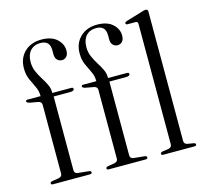

<svg xmlns="http://www.w3.org/2000/svg" viewBox="-105 -850 1044 970"><g transform="rotate(-15 417.0 -365.0)"><path d="M174 -42Q174 -24.5 192.5 -22.5L248 -17Q260 -16 260 -8Q260 0 248.5 0H56Q46 0 46 -7.5Q46 -14.5 57 -16.5L91 -22Q109.5 -26 109.5 -41V-401.5Q109.5 -416.5 93.5 -420.5L47.5 -429Q33 -433 33 -439.5Q33 -446.5 42.5 -446.5H110.5V-450Q110.5 -474.5 99.2 -497Q88 -519.5 76.8 -544.8Q65.5 -570 65.5 -603.5Q65.5 -656 99.2 -688.8Q133 -721.5 188 -721.5Q240 -721.5 268.2 -695.8Q296.5 -670 296.5 -636Q296.5 -615.5 287 -604.8Q277.5 -594 262.5 -594Q247.5 -594 237.8 -604.5Q228 -615 228 -633.5V-656Q228 -706 178 -706Q144.5 -705.5 125.5 -684.2Q106.5 -663 106.5 -625Q106.5 -598.5 116.2 -576Q126 -553.5 139 -533Q152 -512.5 162 -492.2Q172 -472 172 -450.5V-446.5H270.5Q281.5 -446.5 281.5 -439Q281.5 -427.5 260 -427.5H174ZM465.5 -42Q465.5 -24.5 484 -22.5L539.5 -17Q551.5 -16 551.5 -8Q551.5 0 540 0H347.5Q337.5 0 337.5 -7.5Q337.5 -14.5 348.5 -16.5L382.5 -22Q401 -26 401 -41V-401.5Q401 -416.5 385 -420.5L339 -429Q324.5 -433 324.5 -439.5Q324.5 -446.5 334 -446.5H402V-450Q402 -474.5 390.8 -497Q379.5 -519.5 368.2 -544.8Q357 -570 357 -603.5Q357 -656 390.8 -688.8Q424.5 -721.5 479.5 -721.5Q531.5 -721.5 559.8 -695.8Q588 -670 588 -636Q588 -615.5 578.5 -604.8Q569 -594 554 -594Q539 -594 529.2 -604.5Q519.5 -615 519.5 -633.5V-656Q519.5 -706 469.5 -706Q436 -705.5 417 -684.2Q398 -663 398 -625Q398 -598.5 407.8 -576Q417.5 -553.5 430.5 -533Q443.5 -512.5 453.5 -492.2Q463.5 -472 463.5 -450.5V-446.5H562Q573 -446.5 573 -439Q573 -427.5 551.5 -427.5H465.5ZM747.5 -718V-42Q747.5 -25 765 -21.5L795.5 -16.5Q806.5 -14.5 806.5 -7.5Q806.5 0 795 0H633Q622.5 0 622.5 -7.5Q622.5 -14 634 -17L665.5 -21.5Q683 -25 683 -41.5V-670.5Q683 -683 672 -683.5H628.5Q619.5 -684.5 619.5 -690.5Q619.5 -696.5 629.5 -700L713.5 -725.5Q728 -730.5 735 -730.5Q747.5 -730.5 747.5 -718Z"/></g></svg>

Font: Fraunces 72pt S000 Light
Style: Regular
Weight: 300
Version: Version 1.000; ttfautohint (v1.8.3)